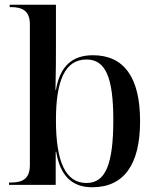

<svg xmlns="http://www.w3.org/2000/svg" viewBox="-20 -780 664 810"><path d="M369 10C501 10 571 -83 571 -269C571 -455 502 -547 372 -547C284 -547 233 -500 216 -401H214C216 -475 216 -545 216 -580V-760H21V-750H27C77 -750 106 -732 106 -677V-84C106 -28 78 -10 27 -10H18V0H215V-140H217C234 -37 285 10 369 10ZM345 -8C258 -8 216 -94 216 -273C216 -442 255 -529 345 -529C425 -529 458 -454 458 -274C458 -86 425 -8 345 -8Z"/></svg>

Font: Noto Serif Display Medium
Style: Regular
Weight: 500
Designer: Monotype Design Team
Foundry: Monotype Imaging Inc.
Version: Version 2.009